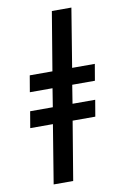

<svg xmlns="http://www.w3.org/2000/svg" viewBox="-103 -882 706 1084"><g transform="rotate(-10 250.0 -340.0)"><path d="M114 143 169 -193H39L55 -287H185L202 -393H72L88 -487H218L274 -823H386L331 -487H461L445 -393H315L298 -287H428L412 -193H282L226 143Z"/></g></svg>

Font: Iosevka Slab
Style: Bold Italic
Weight: 700
Italic angle: -9°
Monospace: yes
Designer: Belleve Invis
Foundry: Belleve Invis
Version: Version 11.1.0; ttfautohint (v1.8.3)